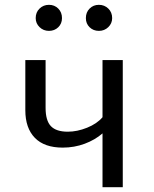

<svg xmlns="http://www.w3.org/2000/svg" viewBox="-20 -776 640 796"><path d="M489 0H405V-223Q374 -196 331 -180Q288 -164 240 -164Q164 -164 124.5 -204.5Q85 -245 85 -319V-527H169V-329Q169 -276 191 -253Q213 -230 261 -230Q300 -230 341 -246.5Q382 -263 405 -290V-527H489ZM128 -701Q128 -725 144 -740.5Q160 -756 183 -756Q206 -756 221.5 -740.5Q237 -725 237 -701Q237 -678 221.5 -663Q206 -648 183 -648Q160 -648 144 -663.5Q128 -679 128 -701ZM336 -701Q336 -725 351.5 -740.5Q367 -756 390 -756Q413 -756 429 -740.5Q445 -725 445 -701Q445 -679 429 -663.5Q413 -648 390 -648Q367 -648 351.5 -663Q336 -678 336 -701Z"/></svg>

Font: Fira Mono
Style: Regular
Weight: 400
Designer: Carrois Corporate & Edenspiekermann AG
Foundry: Carrois Corporate GbR & Edenspiekermann AG
Version: Version 3.206